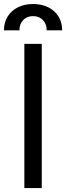

<svg xmlns="http://www.w3.org/2000/svg" viewBox="-35 -949 334 969"><path d="M175.8 -727.5V0H87.9V-727.5ZM-15.1 -795.9Q-15.1 -835.4 3.4 -865.5Q22 -895.5 55.2 -912.1Q88.4 -928.7 131.8 -928.7Q175.8 -928.7 208.7 -912.1Q241.7 -895.5 260.3 -865.5Q278.8 -835.4 278.8 -795.9H200.7Q200.7 -827.6 181.6 -847.7Q162.6 -867.7 131.8 -867.7Q101.1 -867.7 82 -847.7Q63 -827.6 63 -795.9Z"/></svg>

Font: GitLab Sans
Style: Regular
Weight: 400
Designer: Rasmus Andersson
Foundry: Modifications by GitLab B.V., manufactured by rsms
Version: Version 4.000;git-c8fb6b7